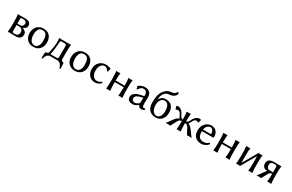

<svg xmlns="http://www.w3.org/2000/svg" viewBox="210 -2329 6215 4089"><g transform="rotate(30 3318.0 -284.5)"><path d="M175.8 -251H232.9Q274.9 -251 297.9 -271.5Q320.8 -292 320.8 -323.2Q320.8 -366.7 299.3 -381.8Q277.8 -397 232.9 -397Q210.9 -397 200.2 -396.2Q189.5 -395.5 183.3 -390.9Q177.2 -386.2 176.5 -381.1Q175.8 -376 175.8 -362.8ZM175.8 -216.8V-77.1Q175.8 -49.3 186.3 -40.8Q196.8 -32.2 232.9 -32.2Q332 -32.2 332 -123Q332 -163.1 307.9 -189.9Q283.7 -216.8 242.2 -216.8ZM134.8 0Q119.1 0 106.9 0.7Q94.7 1.5 90.3 2L85.9 2.9L85 0Q96.2 -72.8 96.2 -180.2V-249Q96.2 -352.5 85 -429.2L85.9 -432.1Q99.6 -429.2 134.8 -429.2Q155.8 -429.2 189.7 -430.2Q223.6 -431.2 242.2 -431.2Q292 -431.2 325.2 -423.3Q358.4 -415.5 375.2 -399.9Q392.1 -384.3 398.4 -366.2Q404.8 -348.1 404.8 -323.2Q404.8 -289.1 374.5 -262Q344.2 -234.9 318.8 -231V-229Q357.9 -217.8 388.4 -189.2Q418.9 -160.6 418.9 -122.1Q418.9 -57.1 380.9 -27.6Q342.8 2 277.8 2Q205.1 2 172.6 1Q140.1 0 134.8 0Z M501 -205.1Q501 -311.5 559.8 -375.2Q618.7 -439 716.8 -439Q816.4 -439 870.6 -378.4Q924.8 -317.9 924.8 -213.9Q924.8 -114.3 867.7 -52.2Q810.5 9.8 712.9 9.8Q615.7 9.8 558.3 -51.3Q501 -112.3 501 -205.1ZM710 -398.9Q682.6 -398.9 661.4 -388.7Q640.1 -378.4 626.7 -361.8Q613.3 -345.2 604.5 -321.8Q595.7 -298.3 592.3 -273.9Q588.9 -249.5 588.9 -222.2Q588.9 -196.8 592.3 -172.4Q595.7 -147.9 605.2 -121.3Q614.7 -94.7 629.2 -75Q643.6 -55.2 667.5 -42.5Q691.4 -29.8 721.7 -29.8Q771.5 -29.8 804.2 -76.9Q836.9 -124 836.9 -195.8Q836.9 -245.1 831.8 -279.3Q826.7 -313.5 813.2 -342Q799.8 -370.6 774.2 -384.8Q748.5 -398.9 710 -398.9Z M1113.8 -50.8Q1113.8 -45.4 1116.7 -42.7Q1119.6 -40 1123 -39.6Q1126.5 -39.1 1132.8 -39.1H1261.7Q1287.6 -39.1 1294.7 -49.6Q1301.8 -60.1 1301.8 -87.9V-341.8Q1301.8 -370.1 1294.7 -380.6Q1287.6 -391.1 1261.7 -391.1H1180.7Q1170.4 -391.1 1163.6 -385Q1156.7 -378.9 1154.8 -373.8Q1152.8 -368.7 1152.8 -365.2Q1146.5 -264.6 1136.7 -190.4Q1127 -116.2 1120.4 -85.2Q1113.8 -54.2 1113.8 -50.8ZM1107.4 -364.3Q1105 -402.8 1101.1 -429.2L1103 -432.1Q1121.1 -429.2 1150.9 -429.2H1341.8Q1371.1 -429.2 1389.6 -432.1L1392.1 -429.2Q1381.8 -362.8 1381.8 -229V-76.2Q1381.8 -34.2 1421.9 -26.9Q1435.5 -24.4 1441.2 -20.3Q1446.8 -16.1 1446.8 -5.9L1453.1 127.9H1427.7Q1424.3 109.9 1416.3 90.6Q1408.2 71.3 1393.8 49.6Q1379.4 27.8 1355.7 13.9Q1332 0 1302.7 0H1130.9Q1106.9 0 1087.2 10.3Q1067.4 20.5 1055.2 34.4Q1043 48.3 1033.4 67.9Q1023.9 87.4 1019.8 101.1Q1015.6 114.7 1012.7 128.9L986.8 127.9L992.7 -4.9Q993.2 -13.2 997.8 -18.1Q1002.4 -22.9 1007.3 -24.4Q1012.2 -25.9 1021 -26.9Q1062.5 -31.2 1070.8 -69.8Q1088.9 -149.4 1098.4 -216.6Q1107.9 -283.7 1107.4 -364.3Z M1522 -205.1Q1522 -311.5 1580.8 -375.2Q1639.6 -439 1737.8 -439Q1837.4 -439 1891.6 -378.4Q1945.8 -317.9 1945.8 -213.9Q1945.8 -114.3 1888.7 -52.2Q1831.5 9.8 1733.9 9.8Q1636.7 9.8 1579.3 -51.3Q1522 -112.3 1522 -205.1ZM1731 -398.9Q1703.6 -398.9 1682.4 -388.7Q1661.1 -378.4 1647.7 -361.8Q1634.3 -345.2 1625.5 -321.8Q1616.7 -298.3 1613.3 -273.9Q1609.9 -249.5 1609.9 -222.2Q1609.9 -196.8 1613.3 -172.4Q1616.7 -147.9 1626.2 -121.3Q1635.7 -94.7 1650.1 -75Q1664.6 -55.2 1688.5 -42.5Q1712.4 -29.8 1742.7 -29.8Q1792.5 -29.8 1825.2 -76.9Q1857.9 -124 1857.9 -195.8Q1857.9 -245.1 1852.8 -279.3Q1847.7 -313.5 1834.2 -342Q1820.8 -370.6 1795.2 -384.8Q1769.5 -398.9 1731 -398.9Z M2240.7 -398.9Q2189 -398.9 2152.8 -350.8Q2116.7 -302.7 2116.7 -223.1Q2116.7 -137.7 2153.3 -88.9Q2189.9 -40 2246.6 -40Q2276.9 -40 2301.8 -49.1Q2326.7 -58.1 2353.5 -82H2357.9L2377 -61Q2321.3 9.8 2229.5 9.8Q2137.7 9.8 2083.3 -52Q2028.8 -113.8 2028.8 -217.8Q2028.8 -267.1 2047.4 -309.6Q2065.9 -352.1 2096.2 -379.9Q2126.5 -407.7 2164.6 -423.3Q2202.6 -439 2241.7 -439Q2278.3 -439 2314.7 -431.2Q2351.1 -423.3 2374.5 -411.1L2377 -408.2L2353.5 -326.2L2340.8 -325.2Q2297.9 -398.9 2240.7 -398.9Z M2514.6 -250Q2514.6 -366.2 2504.4 -429.2L2506.3 -432.1Q2524.9 -429.2 2554.2 -429.2Q2584.5 -429.2 2602.5 -432.1L2604.5 -429.2Q2595.7 -373 2594.2 -250V-248H2814.5V-250Q2814.5 -366.2 2804.2 -429.2L2806.6 -432.1Q2824.7 -429.2 2854.5 -429.2Q2884.3 -429.2 2902.3 -432.1L2904.3 -429.2Q2896 -376.5 2894.5 -250V-179.2Q2894.5 -63.5 2904.3 0L2902.3 2.9Q2884.3 0 2854.5 0Q2824.7 0 2806.6 2.9L2804.2 0Q2814.5 -63.5 2814.5 -179.2V-209H2594.2V-179.2Q2594.2 -66.4 2604.5 0L2602.5 2.9Q2584.5 0 2554.2 0Q2524.9 0 2506.3 2.9L2504.4 0Q2514.6 -63.5 2514.6 -179.2Z M3290 -225.1 3205.1 -202.1Q3149.4 -187 3127.7 -162.6Q3106 -138.2 3106 -102.1Q3106 -77.6 3127 -59.3Q3147.9 -41 3180.2 -41Q3220.2 -41 3272 -80.1Q3286.1 -90.8 3286.1 -106ZM3290 -47.9H3286.1Q3245.6 -13.7 3218.3 -2Q3190.9 9.8 3149.9 9.8Q3091.8 9.8 3058.3 -17.3Q3024.9 -44.4 3024.9 -98.1Q3024.9 -148.9 3069.3 -187.5Q3113.3 -225.6 3190.9 -243.2L3284.2 -264.2Q3291 -266.6 3291 -275.9Q3291 -308.1 3284.2 -331.3Q3277.3 -354.5 3268.1 -366.2Q3258.8 -377.9 3244.1 -384.8Q3229.5 -391.6 3219.2 -392.8Q3209 -394 3194.8 -394Q3162.1 -394 3135.7 -371.1Q3109.4 -348.1 3085 -309.1L3071.8 -310.1L3055.2 -377L3058.1 -380.9Q3076.2 -396 3091.1 -406.2Q3106 -416.5 3137.9 -427.7Q3169.9 -439 3205.1 -439Q3230 -439 3251.7 -435.3Q3273.4 -431.6 3295.9 -420.7Q3318.4 -409.7 3334.2 -392.3Q3350.1 -375 3360.1 -345.5Q3370.1 -315.9 3370.1 -276.9Q3370.1 -273.4 3368.7 -208Q3367.2 -142.6 3367.2 -126Q3367.2 -63 3383.8 -47.9Q3392.6 -40.5 3413.1 -40.5Q3425.3 -40.5 3439.9 -45.9L3447.8 -21Q3418.9 9.8 3368.2 9.8Q3339.8 9.8 3319.1 -4.9Q3298.3 -19.5 3290 -47.9Z M3502.9 -228Q3502.9 -404.8 3551.8 -492.2Q3562.5 -511.2 3578.6 -531.2Q3594.7 -551.3 3617.4 -572.5Q3640.1 -593.8 3670.7 -608.2Q3701.2 -622.6 3732.9 -625Q3793 -629.4 3818.8 -645.5Q3845.2 -661.6 3861.8 -698.2H3873L3897.9 -678.2Q3876.5 -573.7 3733.9 -559.1Q3700.2 -555.7 3677 -547.6Q3653.8 -539.6 3637.5 -523.9Q3621.1 -508.3 3611.3 -492.4Q3601.6 -476.6 3588.9 -449.2Q3572.8 -416.5 3570.8 -340.8Q3617.7 -439 3725.1 -439Q3769 -439 3804 -426.5Q3838.9 -414.1 3860.8 -393.3Q3882.8 -372.6 3897.5 -343.5Q3912.1 -314.5 3918 -283.4Q3923.8 -252.4 3923.8 -217.8Q3923.8 -171.9 3911.4 -131.8Q3898.9 -91.8 3874.8 -59.6Q3850.6 -27.3 3810.8 -8.8Q3771 9.8 3719.7 9.8Q3675.8 9.8 3637.9 -3.9Q3600.1 -17.6 3569.3 -45.4Q3538.6 -73.2 3520.8 -120.1Q3502.9 -167 3502.9 -228ZM3718.8 -398.9Q3689.5 -398.9 3666.3 -386.7Q3643.1 -374.5 3629.4 -356.2Q3615.7 -337.9 3606.7 -314.7Q3597.7 -291.5 3594.2 -272Q3590.8 -252.4 3590.8 -234.9Q3590.8 -141.1 3626.7 -85.4Q3662.6 -29.8 3724.1 -29.8Q3742.7 -29.8 3761.2 -39.8Q3779.8 -49.8 3797.1 -69.3Q3814.5 -88.9 3825.2 -124Q3835.9 -159.2 3835.9 -204.1Q3835.9 -295.9 3806.2 -347.4Q3776.4 -398.9 3718.8 -398.9Z M4143.6 -112.8Q4097.2 -22.5 4082.5 2.9Q4061 0 4019.5 0Q3982.4 0 3970.7 2.9L3968.8 0Q3996.6 -30.8 4029.1 -79.3Q4061.5 -127.9 4087.4 -158.2Q4114.7 -191.4 4133.8 -205.6Q4152.8 -219.7 4184.6 -225.1V-227.1Q4172.9 -232.9 4163.6 -250.2Q4154.3 -267.6 4143.1 -293.2Q4131.8 -318.8 4119.6 -335Q4095.2 -366.2 4067.4 -366.2Q4029.8 -366.2 4012.7 -352.1L4004.4 -354L3985.4 -428.2L3989.7 -432.1Q4012.2 -439 4028.3 -439Q4062.5 -439 4096.2 -413.8Q4129.9 -388.7 4151.4 -354Q4160.2 -340.3 4171.6 -316.9Q4183.1 -293.5 4190.2 -280.8Q4197.3 -268.1 4212.2 -257.1Q4227.1 -246.1 4247.6 -245.1V-250Q4247.6 -366.2 4237.3 -429.2L4239.7 -432.1Q4258.3 -429.2 4287.6 -429.2Q4316.9 -429.2 4335.4 -432.1L4337.4 -429.2Q4329.1 -376.5 4327.6 -250V-245.1Q4344.2 -246.1 4356.4 -252.4Q4368.7 -258.8 4377.2 -270.5Q4385.7 -282.2 4392.1 -293.9L4406.7 -323.7Q4415.5 -341.8 4423.3 -354Q4444.8 -388.7 4478.5 -413.8Q4512.2 -439 4546.4 -439Q4563 -439 4585.4 -432.1L4589.4 -428.2L4570.3 -354L4562.5 -352.1Q4545.4 -366.2 4507.3 -366.2Q4480 -366.2 4455.6 -335Q4443.4 -318.8 4432.1 -293.2Q4420.9 -267.6 4411.6 -250.2Q4402.3 -232.9 4390.6 -227.1V-225.1Q4412.6 -221.2 4429 -212.4Q4445.3 -203.6 4456.8 -192.4Q4468.3 -181.2 4487.3 -158.2Q4513.2 -127.9 4545.9 -79.3Q4578.6 -30.8 4606.4 0L4604.5 2.9Q4592.8 0 4555.7 0Q4514.2 0 4492.7 2.9Q4478 -22.5 4431.6 -112.8Q4409.7 -156.7 4400.9 -168Q4377 -199.2 4330.1 -204.6H4327.6V-179.2Q4327.6 -63.5 4337.4 0L4335.4 2.9Q4316.9 0 4287.6 0Q4258.3 0 4239.7 2.9L4237.3 0Q4247.6 -63.5 4247.6 -179.2V-204.6Q4225.6 -202.6 4210.2 -197Q4194.8 -191.4 4182.6 -177.2Q4170.4 -163.1 4165.8 -155Q4161.1 -147 4148.9 -123Q4145 -115.2 4143.6 -112.8Z M4727.1 -272.9H4911.1Q4925.3 -272.9 4925.3 -287.1Q4925.3 -339.4 4898.4 -369.1Q4871.6 -398.9 4840.8 -398.9Q4832.5 -398.9 4821.8 -396Q4811 -393.1 4795.9 -384.3Q4780.8 -375.5 4767.8 -362.3Q4754.9 -349.1 4743.4 -325.7Q4731.9 -302.2 4727.1 -272.9ZM4994.1 -104 5014.2 -79.1Q4984.9 -39.1 4938.5 -14.6Q4892.1 9.8 4839.8 9.8Q4789.6 9.8 4748.5 -7.8Q4707.5 -24.9 4681.2 -56.2Q4636.2 -109.9 4636.2 -209Q4636.2 -261.7 4654.8 -306.4Q4673.3 -351.1 4702.9 -379.4Q4732.4 -407.7 4768.6 -423.3Q4804.7 -439 4840.8 -439Q4878.9 -439 4909.4 -427.2Q4939.9 -415.5 4959 -396.7Q4978 -377.9 4991 -352.8Q5003.9 -327.6 5009 -302.2Q5014.2 -276.9 5014.2 -250Q5014.2 -232.9 4996.1 -232.9H4724.1Q4724.1 -144.5 4748 -106Q4766.6 -75.7 4796.4 -62.5Q4826.7 -48.8 4856.9 -48.8Q4943.4 -48.8 4994.1 -104Z M5149.9 -250Q5149.9 -366.2 5139.6 -429.2L5141.6 -432.1Q5160.2 -429.2 5189.5 -429.2Q5219.7 -429.2 5237.8 -432.1L5239.7 -429.2Q5231 -373 5229.5 -250V-248H5449.7V-250Q5449.7 -366.2 5439.5 -429.2L5441.9 -432.1Q5460 -429.2 5489.7 -429.2Q5519.5 -429.2 5537.6 -432.1L5539.6 -429.2Q5531.2 -376.5 5529.8 -250V-179.2Q5529.8 -63.5 5539.6 0L5537.6 2.9Q5519.5 0 5489.7 0Q5460 0 5441.9 2.9L5439.5 0Q5449.7 -63.5 5449.7 -179.2V-209H5229.5V-179.2Q5229.5 -66.4 5239.7 0L5237.8 2.9Q5219.7 0 5189.5 0Q5160.2 0 5141.6 2.9L5139.6 0Q5149.9 -63.5 5149.9 -179.2Z M5710.4 -250Q5710.4 -366.2 5700.2 -429.2L5702.1 -432.1Q5720.7 -429.2 5750 -429.2Q5780.3 -429.2 5798.3 -432.1L5800.3 -429.2Q5791.5 -373 5790 -250V-179.2Q5790 -109.4 5792.5 -69.3L6002.4 -432.1Q6020.5 -429.2 6050.3 -429.2Q6080.1 -429.2 6098.1 -432.1L6100.1 -429.2Q6091.8 -376.5 6090.3 -250V-179.2Q6090.3 -63.5 6100.1 0L6098.1 2.9Q6080.1 0 6050.3 0Q6020.5 0 6002.4 2.9L6000 0Q6010.3 -63.5 6010.3 -179.2V-250Q6010.3 -317.9 6007.8 -359.4L5798.3 2.9Q5780.3 0 5750 0Q5720.7 0 5702.1 2.9L5700.2 0Q5710.4 -63.5 5710.4 -179.2Z M6475.1 -230V-361.8Q6475.1 -383.8 6457.8 -390.9Q6440.4 -397.9 6405.8 -397.9Q6353.5 -397.9 6334.2 -378.7Q6314.9 -359.4 6314.9 -320.8Q6314.9 -280.8 6334.7 -255.4Q6354.5 -230 6395 -230ZM6355.5 -194.3Q6353 -194.3 6348.1 -194.1Q6343.3 -193.8 6340.8 -193.8Q6292.5 -193.8 6261.2 -227.1Q6230 -260.3 6230 -310.1Q6230 -329.1 6233.2 -344.7Q6236.3 -360.4 6246.6 -377.4Q6256.8 -394.5 6274.2 -406Q6291.5 -417.5 6321.8 -424.8Q6352.1 -432.1 6393.1 -432.1Q6410.2 -432.1 6450.2 -430.7Q6490.2 -429.2 6515.1 -429.2Q6530.8 -429.2 6542.7 -429.9Q6554.7 -430.7 6559.1 -431.6L6563 -432.1L6564.9 -429.2Q6554.7 -366.2 6554.7 -251V-178.2Q6554.7 -63.5 6564.9 0L6564 2.9Q6550.3 0 6515.1 0Q6500 0 6487.8 0.7Q6475.6 1.5 6471.2 2L6466.8 2.9L6464.8 0Q6475.1 -66.4 6475.1 -168.9V-194.8Q6457.5 -192.9 6444.3 -187.7Q6431.2 -182.6 6422.9 -177.2Q6414.6 -171.9 6406 -159.9Q6397.5 -147.9 6393.1 -139.6L6378.9 -112.8Q6332.5 -22.5 6317.9 2.9Q6296.4 0 6254.9 0Q6217.8 0 6206.1 2.9L6204.1 0Q6231.9 -30.8 6264.4 -79.3Q6296.9 -127.9 6322.8 -158.2Q6344.7 -184.6 6355.5 -194.3Z"/></g></svg>

Font: Linux Biolinum G
Style: Regular
Weight: 400
Designer: Philipp H. Poll
Foundry: Philipp H. Poll
Version: Version 1.1.0 ; ttfautohint (v1.6)